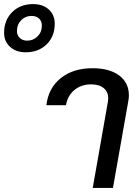

<svg xmlns="http://www.w3.org/2000/svg" viewBox="-174 -920 687 940"><path d="M-154 -759Q-154 -821 -114.5 -860.5Q-75 -900 -12 -900Q36 -900 65 -873.5Q94 -847 94 -804Q94 -742 54.5 -703Q15 -664 -49 -664Q-95 -664 -124.5 -690.5Q-154 -717 -154 -759ZM31 -795Q31 -816 17.5 -829Q4 -842 -20 -842Q-50 -842 -70.5 -821Q-91 -800 -91 -768Q-91 -747 -77 -734Q-63 -721 -41 -721Q-11 -721 10 -742Q31 -763 31 -795ZM354 -420Q356 -432 356 -438Q356 -470 334 -488.5Q312 -507 272 -507Q224 -507 190.5 -479.5Q157 -452 149 -405H53Q63 -489 123.5 -537.5Q184 -586 279 -586Q362 -586 409.5 -550.5Q457 -515 457 -453Q457 -439 454 -424L379 0H280Z"/></svg>

Font: Sarabun Medium
Style: Italic
Weight: 500
Italic angle: -10°
Designer: Suppakit Chalermlarp | Katatrad Co.,Ltd.
Foundry: Cadson Demak Co.,Ltd.
Version: Version 1.000; ttfautohint (v1.6)